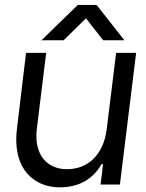

<svg xmlns="http://www.w3.org/2000/svg" viewBox="-20 -765 607 796"><path d="M227.1 11.7C313 11.7 369.1 -27.8 400.4 -84H407.2L397 0H477.1L544.4 -545.9H461.4L422.4 -229.5C409.7 -126 346.7 -63.5 257.3 -63.5C176.8 -63.5 119.1 -122.1 132.8 -231.9L171.4 -545.9H87.9L50.3 -231C29.8 -60.1 125.5 11.7 227.1 11.7ZM151.9 -598.1H243.7L336.4 -689L407.7 -598.1H495.6L380.4 -744.6H302.7Z"/></svg>

Font: Guggenheim Sans Display
Style: Italic
Weight: 400
Italic angle: -7°
Designer: Modified by Tom Baber under direction of Pentagram Design 2023
Foundry: rsms
Version: Version 1.001;Glyphs 3.1.2 (3151)